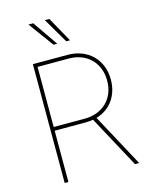

<svg xmlns="http://www.w3.org/2000/svg" viewBox="-138 -1048 892 1135"><g transform="rotate(-15 307.5 -480.0)"><path d="M113.6 0V-727.3H326.7Q372.5 -727.3 410.9 -712.4Q449.2 -697.4 476.9 -670.3Q504.6 -643.1 520.1 -604.9Q535.5 -566.8 535.5 -519.9Q535.5 -485.1 526.3 -453.7Q517 -422.2 499.3 -396.7Q481.5 -371.1 455.3 -352.1Q429 -333.1 394.9 -323.2L569.6 0H544L372.2 -317.8Q360.8 -316.1 349.4 -315Q338.1 -313.9 326.7 -313.9H136.4V0ZM326.7 -336.6Q367.9 -336.6 402 -349.8Q436.1 -362.9 460.8 -386.9Q485.4 -410.9 499.1 -444.6Q512.8 -478.3 512.8 -519.9Q512.8 -561.8 499.1 -595.9Q485.4 -630 460.8 -654.1Q436.1 -678.3 402 -691.4Q367.9 -704.5 326.7 -704.5H136.4V-336.6ZM178.3 -960.2 284.1 -806.8H261.4L149.1 -960.2ZM277 -960.2 362.2 -806.8H339.5L249.3 -960.2Z"/></g></svg>

Font: Inter P Thin
Style: Regular
Weight: 100
Designer: Rasmus Andersson
Foundry: rsms
Version: Version 3.018;git-588b23468